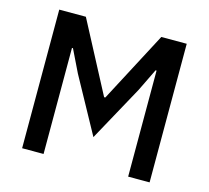

<svg xmlns="http://www.w3.org/2000/svg" viewBox="-101 -816 1016 934"><g transform="rotate(15 407.0 -349.0)"><path d="M620 -534H615L560 -421L407 -142L254 -421L199 -534H194V0H86V-698H220L407 -343H413L600 -698H728V0H620Z"/></g></svg>

Font: IBMPlexSans-Medium
Style: Regular
Weight: 500
Designer: Mike Abbink, Paul van der Laan, Pieter van Rosmalen
Foundry: Bold Monday
Version: Version 3.1